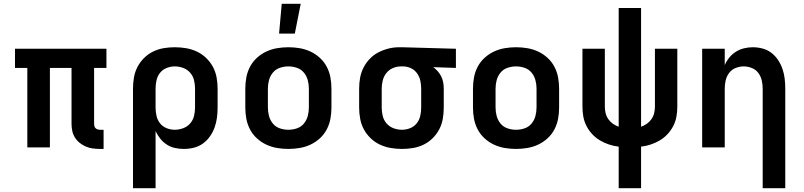

<svg xmlns="http://www.w3.org/2000/svg" viewBox="-20 -777 4240 1012"><path d="M507 8Q488 8 469 5.5Q450 3 432.5 -4.5Q415 -12 400 -24Q385 -36 375 -52Q365 -68 361 -86.5Q357 -105 357 -124V-419H243V0H124V-419H59V-520H541V-419H476V-124Q476 -118 477.5 -112Q479 -106 483.5 -101.5Q488 -97 494.5 -95Q501 -93 507 -93H526V8Z M681 215V-310Q681 -339 686 -368.5Q691 -398 704.5 -424Q718 -450 739 -471Q760 -492 786.5 -505Q813 -518 842 -523Q871 -528 901 -528Q931 -528 960.5 -523Q990 -518 1017 -505.5Q1044 -493 1066 -472Q1088 -451 1102 -425Q1116 -399 1121.5 -369.5Q1127 -340 1127 -310V-210Q1127 -183 1123.5 -156.5Q1120 -130 1111 -105Q1102 -80 1086.5 -58Q1071 -36 1049.5 -20.5Q1028 -5 1002 1.5Q976 8 949 8Q925 8 902 3Q879 -2 859 -15Q839 -28 824.5 -46.5Q810 -65 800 -86V215ZM901 -93Q923 -93 945 -101Q967 -109 982 -126Q997 -143 1002.5 -165Q1008 -187 1008 -210V-310Q1008 -333 1002.5 -355Q997 -377 982 -394Q967 -411 945.5 -419Q924 -427 901 -427Q879 -427 858 -418.5Q837 -410 823.5 -393Q810 -376 805 -354Q800 -332 800 -310V-210Q800 -188 805 -166Q810 -144 823.5 -127Q837 -110 858 -101.5Q879 -93 901 -93Z M1500 8Q1470 8 1440.5 3Q1411 -2 1384 -14.5Q1357 -27 1334.5 -47.5Q1312 -68 1298 -94.5Q1284 -121 1278.5 -150.5Q1273 -180 1273 -210V-310Q1273 -340 1278.5 -369.5Q1284 -399 1298 -425.5Q1312 -452 1334.5 -472.5Q1357 -493 1384 -505.5Q1411 -518 1440.5 -523Q1470 -528 1500 -528Q1530 -528 1559.5 -523Q1589 -518 1616 -505.5Q1643 -493 1665.5 -472.5Q1688 -452 1702 -425.5Q1716 -399 1721.5 -369.5Q1727 -340 1727 -310V-210Q1727 -180 1721.5 -150.5Q1716 -121 1702 -94.5Q1688 -68 1665.5 -47.5Q1643 -27 1616 -14.5Q1589 -2 1559.5 3Q1530 8 1500 8ZM1500 -93Q1523 -93 1545 -100.5Q1567 -108 1581.5 -125.5Q1596 -143 1602 -165Q1608 -187 1608 -210V-310Q1608 -333 1602 -355Q1596 -377 1581.5 -394.5Q1567 -412 1545 -419.5Q1523 -427 1500 -427Q1477 -427 1455 -419.5Q1433 -412 1418.5 -394.5Q1404 -377 1398 -355Q1392 -333 1392 -310V-210Q1392 -187 1398 -165Q1404 -143 1418.5 -125.5Q1433 -108 1455 -100.5Q1477 -93 1500 -93ZM1451 -600 1465 -757H1565L1534 -600Z M2099 8Q2069 8 2039.5 3Q2010 -2 1983 -14.5Q1956 -27 1934 -48Q1912 -69 1898 -95Q1884 -121 1878.5 -150.5Q1873 -180 1873 -210V-310Q1873 -339 1878 -367Q1883 -395 1896 -420.5Q1909 -446 1929 -467Q1949 -488 1974.5 -501Q2000 -514 2027.5 -521Q2055 -528 2084 -528H2100L2383 -520V-419L2264 -423Q2277 -413 2288 -400.5Q2299 -388 2306 -373.5Q2313 -359 2316 -342.5Q2319 -326 2319 -310V-210Q2319 -181 2314 -151.5Q2309 -122 2295.5 -96Q2282 -70 2261 -49Q2240 -28 2213.5 -15Q2187 -2 2158 3Q2129 8 2099 8ZM2099 -93Q2121 -93 2142 -101.5Q2163 -110 2176.5 -127Q2190 -144 2195 -166Q2200 -188 2200 -210V-310Q2200 -331 2195.5 -351.5Q2191 -372 2179 -389.5Q2167 -407 2148 -416.5Q2129 -426 2108 -427H2093Q2071 -427 2050.5 -418Q2030 -409 2016.5 -392Q2003 -375 1997.5 -353.5Q1992 -332 1992 -310V-210Q1992 -187 1997.5 -165Q2003 -143 2018 -126Q2033 -109 2054.5 -101Q2076 -93 2099 -93Z M2700 8Q2670 8 2640.5 3Q2611 -2 2584 -14.5Q2557 -27 2534.5 -47.5Q2512 -68 2498 -94.5Q2484 -121 2478.5 -150.5Q2473 -180 2473 -210V-310Q2473 -340 2478.5 -369.5Q2484 -399 2498 -425.5Q2512 -452 2534.5 -472.5Q2557 -493 2584 -505.5Q2611 -518 2640.5 -523Q2670 -528 2700 -528Q2730 -528 2759.5 -523Q2789 -518 2816 -505.5Q2843 -493 2865.5 -472.5Q2888 -452 2902 -425.5Q2916 -399 2921.5 -369.5Q2927 -340 2927 -310V-210Q2927 -180 2921.5 -150.5Q2916 -121 2902 -94.5Q2888 -68 2865.5 -47.5Q2843 -27 2816 -14.5Q2789 -2 2759.5 3Q2730 8 2700 8ZM2700 -93Q2723 -93 2745 -100.5Q2767 -108 2781.5 -125.5Q2796 -143 2802 -165Q2808 -187 2808 -210V-310Q2808 -333 2802 -355Q2796 -377 2781.5 -394.5Q2767 -412 2745 -419.5Q2723 -427 2700 -427Q2677 -427 2655 -419.5Q2633 -412 2618.5 -394.5Q2604 -377 2598 -355Q2592 -333 2592 -310V-210Q2592 -187 2598 -165Q2604 -143 2618.5 -125.5Q2633 -108 2655 -100.5Q2677 -93 2700 -93Z M3241 215V-4Q3215 -7 3189.5 -15.5Q3164 -24 3141.5 -37.5Q3119 -51 3101 -70.5Q3083 -90 3071 -113.5Q3059 -137 3054.5 -163Q3050 -189 3050 -215V-520H3168V-215Q3168 -198 3172 -181Q3176 -164 3186 -149.5Q3196 -135 3210 -125Q3224 -115 3241 -109V-735H3359V-109Q3376 -115 3390 -125Q3404 -135 3414 -149.5Q3424 -164 3428 -181Q3432 -198 3432 -215V-520H3550V-215Q3550 -189 3545.5 -163Q3541 -137 3529 -113.5Q3517 -90 3499 -70.5Q3481 -51 3458.5 -37.5Q3436 -24 3410.5 -15.5Q3385 -7 3359 -4V215Z M4000 215V-310Q4000 -332 3995 -353.5Q3990 -375 3977 -392.5Q3964 -410 3943 -418.5Q3922 -427 3900 -427Q3878 -427 3857 -418.5Q3836 -410 3823 -392.5Q3810 -375 3805 -353.5Q3800 -332 3800 -310V0H3681V-520H3800V-434Q3809 -455 3824 -473.5Q3839 -492 3859 -504.5Q3879 -517 3902 -522.5Q3925 -528 3948 -528Q3974 -528 4000 -521Q4026 -514 4046.5 -498Q4067 -482 4081.5 -460Q4096 -438 4104.5 -413Q4113 -388 4116 -362Q4119 -336 4119 -310V215Z"/></svg>

Font: Iosevka Fixed Extended
Style: Bold
Weight: 700
Width: 7
Monospace: yes
Designer: Belleve Invis
Foundry: Belleve Invis
Version: Version 24.1.1; ttfautohint (v1.8.4)